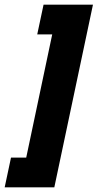

<svg xmlns="http://www.w3.org/2000/svg" viewBox="-50 -760 417 820"><path d="M-30 40 -3 -87H62L173 -613H109L136 -740H347L182 40Z"/></svg>

Font: Raleway Thin ExtraBold
Style: Italic
Weight: 800
Italic angle: -12°
Version: Version 4.026